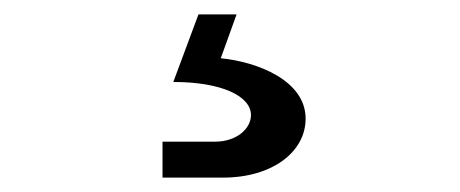

<svg xmlns="http://www.w3.org/2000/svg" viewBox="-20 -46 640 267"><path d="M290 201C359 201 405 165 405 119C405 66 338 40 287 35L309 -26H256L221 68C289 68 329 88 329 114C329 133 309 151 279 151H206V201Z"/></svg>

Font: Tekne LDO Light
Style: Regular
Weight: 300
Monospace: yes
Designer: Alessio Laiso, Mario Rullo, Paolo Rosset
Foundry: Alessio Laiso
Version: Version 1.000;hotconv 1.0.109;makeotfexe 2.5.65596